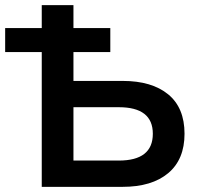

<svg xmlns="http://www.w3.org/2000/svg" viewBox="-20 -725 773 745"><path d="M142 0V-523H0V-616H142V-705H265V-616H408V-523H265V-411H456Q569 -411 632.5 -359Q696 -307 696 -206Q696 -106 632.5 -53Q569 0 456 0ZM265 -102H441Q573 -102 573 -206Q573 -309 441 -309H265Z"/></svg>

Font: Nunito Sans
Style: Bold
Weight: 700
Designer: Vernon Adams
Foundry: Vernon Adams
Version: Version 3.101; ttfautohint (v1.8.4.7-5d5b);gftools[0.9.27]